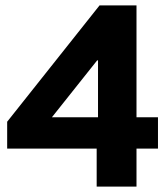

<svg xmlns="http://www.w3.org/2000/svg" viewBox="-20 -695 615 715"><path d="M340 0V-141.7H6.7V-241.7L350.8 -675H488.3V-258.3H568.3V-141.7H488.3V0ZM173.3 -258.3H345V-470H341.7Z"/></svg>

Font: Funnel Display Light ExtraBold
Style: Regular
Weight: 800
Version: Version 1.000